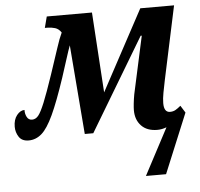

<svg xmlns="http://www.w3.org/2000/svg" viewBox="-53 -590 891 855"><g transform="rotate(-5 393.0 -163.0)"><path d="M675 2Q654 10 634 10Q588 10 562.5 -16.5Q537 -43 537 -86Q537 -97 539 -116Q541 -135 545 -157L601 -414H596L348 0H310L278 -399Q270 -378 259.5 -344.5Q249 -311 232 -259Q197 -154 170 -96Q143 -38 117 -15.5Q91 7 59 7Q29 7 15.5 -13.5Q2 -34 2 -59Q2 -91 17.5 -110.5Q33 -130 52 -130Q51 -114 58.5 -99Q66 -84 82 -84Q98 -84 110 -98.5Q122 -113 139 -154.5Q156 -196 183 -276Q208 -350 221.5 -392Q235 -434 247 -459Q236 -476 219.5 -481Q203 -486 185 -486H174L187 -536H389L412 -177L605 -536H756L686 -208Q680 -179 675 -152.5Q670 -126 670 -106Q670 -65 697 -65Q711 -65 721.5 -71Q732 -77 745 -88L765 -56L655 210H565Z"/></g></svg>

Font: Noto Serif ExtraCondensed
Style: Bold Italic
Weight: 700
Width: 2
Italic angle: -12°
Designer: Monotype Design Team
Foundry: Monotype Imaging Inc.
Version: Version 2.013; ttfautohint (v1.8.4.7-5d5b)